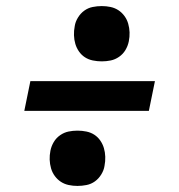

<svg xmlns="http://www.w3.org/2000/svg" viewBox="-20 -641 590 632"><path d="M315 -439Q300 -439 285.5 -442Q271 -445 259.5 -452.5Q248 -460 240 -471.5Q232 -483 228 -496.5Q224 -510 223.5 -525Q223 -540 226 -555Q228 -569 236.5 -583Q245 -597 257.5 -606Q270 -615 285 -618Q300 -621 315 -621Q330 -621 344 -618Q358 -615 369.5 -607.5Q381 -600 389.5 -588.5Q398 -577 402 -563Q406 -549 406.5 -534.5Q407 -520 404 -505Q401 -490 393 -476.5Q385 -463 372 -454Q359 -445 344.5 -442Q330 -439 315 -439ZM60 -276 80 -374H490L470 -276ZM235 -29Q220 -29 206 -32Q192 -35 180.5 -42.5Q169 -50 160.5 -61.5Q152 -73 148 -87Q144 -101 143.5 -115.5Q143 -130 146 -145Q149 -160 157 -173.5Q165 -187 178 -196Q191 -205 205.5 -208Q220 -211 235 -211Q250 -211 264.5 -208Q279 -205 290.5 -197.5Q302 -190 310 -178.5Q318 -167 322 -153.5Q326 -140 326.5 -125Q327 -110 324 -95Q322 -81 313.5 -67Q305 -53 292.5 -44Q280 -35 265 -32Q250 -29 235 -29Z"/></svg>

Font: Lode Term
Style: Bold Italic
Weight: 700
Italic angle: -11°
Monospace: yes
Designer: Belleve Invis
Foundry: Belleve Invis
Version: Version 29.2.0